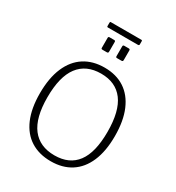

<svg xmlns="http://www.w3.org/2000/svg" viewBox="-242 -1197 1242 1353"><g transform="rotate(30 379.5 -520.5)"><path d="M380 10Q285 10 216.5 -33Q148 -76 111.5 -160.5Q75 -245 75 -367Q75 -492 112 -578Q149 -664 217.5 -708Q286 -752 381 -752Q476 -752 543.5 -708Q611 -664 647.5 -578.5Q684 -493 684 -369Q684 -247 647.5 -162Q611 -77 543 -33.5Q475 10 380 10ZM382 -39Q502 -39 563 -120.5Q624 -202 624 -369Q624 -538 562 -620.5Q500 -703 381 -703Q260 -703 197.5 -620Q135 -537 135 -369Q135 -203 198 -121Q261 -39 382 -39ZM351 -944V-866Q351 -859 348.5 -856Q346 -853 338 -853H305Q297 -853 295 -855.5Q293 -858 293 -864V-943Q293 -954 302 -954H341Q351 -954 351 -944ZM470 -944V-866Q470 -859 467.5 -856Q465 -853 457 -853H424Q416 -853 414 -855.5Q412 -858 412 -864V-943Q412 -954 422 -954H460Q470 -954 470 -944ZM513 -1045V-1017Q513 -1008 502 -1008H259Q254 -1008 252.5 -1010Q251 -1012 251 -1017V-1043Q251 -1051 257 -1051H507Q513 -1051 513 -1045Z"/></g></svg>

Font: Libre Franklin Thin ExtraLight
Style: Regular
Weight: 250
Version: Version 3.000